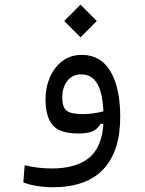

<svg xmlns="http://www.w3.org/2000/svg" viewBox="-20 -579 626 828"><path d="M207 228.5Q174.3 228.5 140.4 223.1Q106.4 217.8 80.6 207.5L86.4 133.8Q116.7 140.6 144 144Q171.4 147.5 203.6 147.5Q306.6 147.5 363 102.5Q419.4 57.6 425.8 -44.9H413.6Q402.8 -25.4 382.6 -14.4Q362.3 -3.4 317.9 -3.4Q236.8 -3.4 206.5 -40Q176.3 -76.7 176.3 -151.4Q176.3 -202.6 195.3 -246.1Q214.4 -289.6 249.3 -315.9Q284.2 -342.3 332.5 -342.3Q414.1 -342.3 456.3 -271.5Q498.5 -200.7 498.5 -74.7Q498.5 73.7 425.5 151.1Q352.5 228.5 207 228.5ZM425.8 -98.6Q422.4 -180.2 398.7 -219.2Q375 -258.3 330.6 -258.3Q292 -258.3 270.3 -230Q248.5 -201.7 248.5 -158.2Q248.5 -117.7 266.6 -102.3Q284.7 -86.9 337.4 -86.9Q361.3 -86.9 382.3 -90.1Q403.3 -93.3 425.8 -98.6ZM327.1 -418 256.8 -488.3 327.1 -559.1 397.5 -488.3Z"/></svg>

Font: Cascadia Code PL SemiLight
Style: Regular
Weight: 350
Monospace: yes
Designer: Aaron Bell
Foundry: Saja Typeworks
Version: Version 2404.023; ttfautohint (v1.8.4)